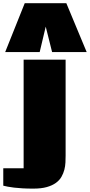

<svg xmlns="http://www.w3.org/2000/svg" viewBox="-128 -1001 552 1179"><path d="M274.9 -45.9Q274.9 -26.4 273.9 -3.7Q272.9 19 267.1 41.5Q261.2 64 249.3 85Q237.3 106 215.1 122.1Q192.9 138.2 159.2 147.7Q125.5 157.2 76.7 157.2Q39.1 157.2 9.8 155.5Q-19.5 153.8 -41.7 151.1Q-64 148.4 -80.1 145.3Q-96.2 142.1 -107.9 139.2V32.2H17.1V-634.8H274.9ZM279.3 -981.4 404.3 -681.2H191.9L152.8 -837.4L115.7 -681.2H-96.2L23.9 -981.4Z"/></svg>

Font: Coda Caption ExtraBold
Style: Regular
Weight: 800
Designer: vernon adams
Foundry: vernon adams
Version: Version 1.002